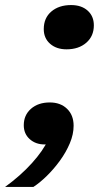

<svg xmlns="http://www.w3.org/2000/svg" viewBox="-111 -572 391 759"><path d="M-91 167Q-29 122 15.5 72.5Q60 23 79 -19L95 -6Q90 -4 82.5 -2.5Q75 -1 65 -1Q30 -1 6.5 -22Q-17 -43 -17 -77Q-17 -117 11.5 -142Q40 -167 86 -167Q128 -167 154 -142Q180 -117 180 -75Q180 -41 165 -5.5Q150 30 126 63Q102 96 74.5 123Q47 150 21 167ZM152 -377Q112 -377 87 -399Q62 -421 62 -457Q62 -501 92 -526.5Q122 -552 170 -552Q211 -552 235.5 -530Q260 -508 260 -472Q260 -429 230 -403Q200 -377 152 -377Z"/></svg>

Font: Mona Sans ExtraLight Black
Style: Italic
Weight: 900
Italic angle: -11.6951°
Version: Version 2.000